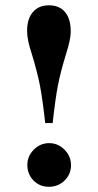

<svg xmlns="http://www.w3.org/2000/svg" viewBox="-20 -697 373 730"><path d="M84 -69.8Q84 -103.5 108.6 -128.2Q133.3 -152.8 167 -152.8Q200.7 -152.8 225.3 -127.9Q250 -103 250 -68.8Q250 -34.7 225.6 -10.7Q201.2 13.2 166 13.2Q130.9 13.2 107.4 -10.7Q84 -34.7 84 -69.8ZM180.2 -229H151.9Q142.1 -318.8 132.1 -370.6Q122.1 -422.4 101.1 -491.2Q83 -544.9 83 -579.1Q83 -625.5 105 -651.1Q127 -676.8 166 -676.8Q206.1 -676.8 227.5 -650.9Q249 -625 249 -577.1Q249 -547.4 231 -491.2Q210 -422.9 200.2 -372.1Q190.4 -321.3 180.2 -229Z"/></svg>

Font: Accordance
Style: Bold
Weight: 700
Version: Version 1.2 (build January 31, 2020) Miklal Software Solutio